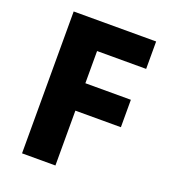

<svg xmlns="http://www.w3.org/2000/svg" viewBox="-131 -811 807 908"><g transform="rotate(20 272.0 -357.0)"><path d="M252 0H84V-714H499V-576H252V-414H481V-276H252Z"/></g></svg>

Font: Noto Sans Gurmukhi UI ExtraBold
Style: Regular
Weight: 800
Designer: Jelle Bosma - Monotype Design Team
Foundry: Monotype Imaging Inc.
Version: Version 2.004; ttfautohint (v1.8.4.7-5d5b)